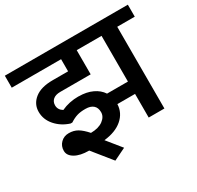

<svg xmlns="http://www.w3.org/2000/svg" viewBox="-174 -809 1140 1112"><g transform="rotate(-30 396.5 -253.0)"><path d="M189.9 -6.3Q132.8 -6.3 98.1 -26.4Q63.5 -46.4 63.5 -78.1Q63.5 -109.9 85 -131.3Q106.4 -152.8 139.2 -152.8Q171.9 -152.8 197 -138.2Q222.2 -123.5 252 -89.8Q303.7 -90.3 333.3 -112.3Q362.8 -134.3 362.8 -164.6Q362.8 -194.8 345 -210.4Q327.1 -226.1 293.7 -226.3Q260.3 -226.6 237.1 -219.5Q213.9 -212.4 188.5 -195.8H176.8Q121.6 -213.4 85.9 -254.2Q50.3 -294.9 50.3 -346.4Q50.3 -397.9 92 -431.4Q133.8 -464.8 211.9 -464.8H315.4V-545.9H-14.6V-626H808.1V-545.9H690.9V0.5H585.9V-157.7H467.8Q465.3 -99.6 420.4 -61Q375.5 -22.5 298.3 -14.2L375 80.6L293.9 120.1L191.9 -6.3ZM295.4 -309.1V-308.6Q347.7 -308.6 386.5 -290.5Q425.3 -272.5 446.3 -240.2H585.9V-545.9H419.9V-384.3H216.3Q185.1 -384.3 168.2 -369.9Q151.4 -355.5 151.4 -331.5Q151.4 -301.8 179.7 -284.7Q231.4 -309.1 295.4 -309.1Z"/></g></svg>

Font: Yantramanav Medium
Style: Regular
Weight: 500
Version: Version 1.001;PS 1.0;hotconv 1.0.72;makeotf.lib2.5.5900; ttf